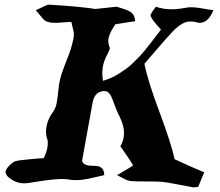

<svg xmlns="http://www.w3.org/2000/svg" viewBox="-20 -800 953 831"><path d="M247.1 -481.9Q236.3 -448.2 232.9 -412.8Q229.5 -377.4 225.3 -354.2Q221.2 -331.1 207 -312Q187 -284.2 181.2 -252.2Q175.3 -220.2 186 -192.9Q190.9 -158.7 168.9 -115.2Q151.9 -115.2 108.9 -110.8Q102.5 -109.9 87.9 -108.6Q73.2 -107.4 62.7 -105.7Q52.2 -104 43 -101.1Q32.2 -95.7 20.8 -84Q9.3 -72.3 5.9 -62Q1.5 -56.6 7.3 -45.2Q13.2 -33.7 21 -29.8Q56.2 -1 102.1 -7.8Q109.9 -8.8 139.6 -13.7Q169.4 -18.6 181.9 -20Q194.3 -21.5 217.3 -23.7Q240.2 -25.9 257.6 -25.1Q274.9 -24.4 291 -21Q314.5 -19 336.4 -22Q358.4 -24.9 388.2 -32.2Q418 -39.6 431.2 -42Q430.7 -61 422.4 -70.3Q414.1 -79.6 401.6 -81.1Q389.2 -82.5 376 -82.5Q362.8 -82.5 351.1 -86.9Q339.4 -91.3 335 -103L379.9 -351.1Q386.7 -396 418 -403.8Q424.3 -405.8 429.9 -405.8Q435.5 -405.8 439.2 -405Q442.9 -404.3 446.8 -401.4Q450.7 -398.4 452.6 -396.5Q454.6 -394.5 457.5 -389.4Q460.4 -384.3 461.4 -382.6Q462.4 -380.9 464.8 -375Q486.3 -315.4 497.1 -296.9Q508.3 -272.9 513.2 -253.7Q518.1 -234.4 515.9 -211.4Q513.7 -188.5 501 -167Q543 -107.4 556.2 -84Q544.9 -76.2 522.2 -63Q499.5 -49.8 486.8 -42Q494.1 -38.6 508.1 -31Q522 -23.4 530.3 -20.3Q538.6 -17.1 547.9 -16.1Q569.3 -14.6 614 -14.6Q658.7 -14.6 680.2 -13.2Q707 -10.3 756.1 -0.5Q805.2 9.3 817.9 11.2Q818.4 11.2 825.2 10Q832 8.8 837.9 8.8L863.8 -54.2Q798.3 -81.5 735.8 -110.8Q721.2 -179.2 670.4 -314.7Q619.6 -450.2 605 -523.9Q613.3 -533.2 653.3 -580.1Q693.4 -627 714.8 -649.9Q742.7 -682.6 769.8 -697.8Q796.9 -712.9 832 -703.1Q852.5 -696.8 871.3 -709.7Q890.1 -722.7 903.8 -755.9Q896 -756.3 851.3 -764.2Q806.6 -772 782.2 -766.1Q708.5 -751.5 654.8 -771Q629.4 -738.8 631.8 -731Q636.2 -720.7 642.8 -711.7Q649.4 -702.6 660.6 -690.2Q671.9 -677.7 676.8 -671.9Q670.4 -663.6 654.3 -642.6Q638.2 -621.6 630.6 -611.8Q623 -602.1 607.9 -583.5Q592.8 -564.9 582.8 -554.7Q572.8 -544.4 557.1 -529.1Q541.5 -513.7 528.1 -503.9Q514.6 -494.1 497.8 -483.2Q481 -472.2 463.1 -464.1Q445.3 -456.1 425.8 -450.2Q420.4 -482.9 425 -510.5Q429.7 -538.1 445.8 -566.9Q456.5 -588.4 455.1 -592.8Q449.2 -606.9 448.7 -620.4Q448.2 -633.8 453.4 -647.2Q458.5 -660.6 464.1 -670.7Q469.7 -680.7 479 -694.8Q550.3 -706.5 564.9 -708Q564 -722.2 559.6 -731.7Q555.2 -741.2 545.9 -747.3Q536.6 -753.4 529.8 -756.3Q522.9 -759.3 507.6 -763.9Q492.2 -768.6 484.9 -771L393.1 -761.2Q319.3 -772.5 192.9 -779.8Q186.5 -779.8 178.2 -776.1Q169.9 -772.5 157.2 -766.1Q144.5 -759.8 134.8 -755.9Q141.1 -749 153.1 -734.1Q165 -719.2 172.1 -712.9Q179.2 -706.5 187 -705.1Q199.7 -701.2 216.1 -701.2Q232.4 -701.2 254.4 -703.1Q276.4 -705.1 289.1 -705.1Q290 -697.8 293.9 -683.3Q297.9 -668.9 299.1 -661.1Q300.3 -653.3 298.8 -637.2Q292 -605 285.9 -586.2Q279.8 -567.4 268.6 -539.3Q257.3 -511.2 247.1 -481.9Z"/></svg>

Font: Sonetni venez Italic
Style: Regular
Weight: 400
Italic angle: -14°
Designer: Alja Herlah
Foundry: Type Salon
Version: Version 1.000;hotconv 1.0.109;makeotfexe 2.5.65596